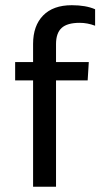

<svg xmlns="http://www.w3.org/2000/svg" viewBox="-20 -710 407 730"><path d="M193 0V-404.3H313.3L317.6 -473.9H193V-542.3Q193 -583.9 214.1 -603.5Q235.2 -623.2 283.1 -623.2Q312.5 -623.2 341.6 -612.2V-674.8Q306.5 -690.2 253.1 -690.2Q182 -690.2 143.9 -651.1Q105.8 -612 105.8 -542.8V-473.9H37.6V-404.3H105.8V0Z"/></svg>

Font: Arad-VF Thin Dots1
Style: Regular
Weight: 100
Designer: Mohammad Darvishi
Version: Version 1.000;August 30, 2024;FontCreator 15.0.0.2992 64-bit